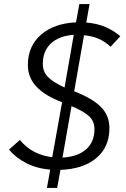

<svg xmlns="http://www.w3.org/2000/svg" viewBox="-20 -819 614 937"><path d="M390 -647 342 -373H343Q431 -339 472.5 -297Q514 -255 514 -194Q514 -101 450 -47.5Q386 6 275 10L259 98H209L225 9Q158 3 107 -23.5Q56 -50 24 -89L77 -136Q137 -63 235 -52L283 -320Q199 -352 157.5 -396.5Q116 -441 116 -501Q116 -594 180 -649.5Q244 -705 351 -710L367 -799H417L401 -709Q453 -705 495 -687Q537 -669 567 -642L520 -591Q494 -615 463 -629Q432 -643 390 -647ZM295 -392 340 -649Q268 -644 228.5 -607Q189 -570 189 -507Q189 -469 214.5 -443Q240 -417 295 -392ZM329 -301 285 -50Q359 -54 400 -90Q441 -126 441 -189Q441 -226 416 -250.5Q391 -275 329 -301Z"/></svg>

Font: Niramit Light
Style: Italic
Weight: 300
Italic angle: -10°
Designer: Katatrad Aksorn Co.,Ltd.
Foundry: Cadson Demak Co.,Ltd.
Version: Version 1.000; ttfautohint (v1.6)